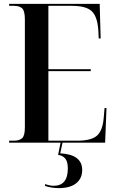

<svg xmlns="http://www.w3.org/2000/svg" viewBox="-20 -734 597 988"><path d="M27 0V-10H51Q79 -10 93.5 -22.5Q108 -35 108 -79V-633Q108 -678 94 -691Q80 -704 51 -704H27V-714H493L498 -536H488L486 -578Q481 -650 451.5 -677Q422 -704 350 -704H229V-378H447V-368H229V-10H378Q450 -10 479.5 -36.5Q509 -63 514 -131L518 -178H528L521 0ZM283 234Q245 234 212 223V213Q236 222 256 222Q329 222 329 133Q329 97 315.5 81.5Q302 66 279 63L293 -6H303L290 55Q403 61 403 141Q403 184 372 209Q341 234 283 234Z"/></svg>

Font: Noto Serif Display Condensed SemiBold
Style: Regular
Weight: 600
Width: 3
Designer: Monotype Design Team
Foundry: Monotype Imaging Inc.
Version: Version 2.009